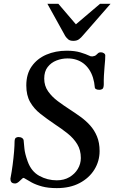

<svg xmlns="http://www.w3.org/2000/svg" viewBox="-20 -974 601 1009"><path d="M34.7 -35.2Q41.5 -69.8 46.4 -107.4Q51.3 -145 54 -177.7Q56.6 -210.4 56.6 -230Q57.1 -245.6 63.2 -249.8Q69.3 -253.9 77.1 -253.9Q88.9 -253.9 96.7 -248.3Q104.5 -242.7 104.5 -233.4Q106 -221.2 108.2 -194.3Q110.4 -167.5 125.5 -125.5Q144.5 -72.8 187 -49.6Q229.5 -26.4 278.3 -26.4Q316.4 -26.4 344.7 -43Q373 -59.6 388.9 -86.2Q404.8 -112.8 404.8 -143.6Q404.8 -185.5 385.7 -216.6Q366.7 -247.6 335.4 -272.5Q304.2 -297.4 267.6 -321.3Q227.1 -348.6 192.9 -375.5Q158.7 -402.3 138.4 -437.7Q118.2 -473.1 118.2 -524.9Q118.2 -585 146.7 -625.5Q175.3 -666 223.6 -686.8Q272 -707.5 330.6 -707.5Q372.6 -707.5 402.1 -698.7Q431.6 -689.9 454.1 -679.2Q455.1 -678.7 457.5 -678Q460 -677.2 466.3 -677.7Q478.5 -679.2 484.4 -684.3Q490.2 -689.5 495.4 -694.3Q500.5 -699.2 509.8 -699.2Q519 -699.2 526.1 -694.3Q533.2 -689.5 533.2 -682.6Q533.7 -675.8 532.5 -659.7Q531.2 -643.6 529.3 -621.8Q527.3 -600.1 526.1 -576.4Q524.9 -552.7 525.4 -530.8Q524.9 -510.7 517.8 -506.3Q510.7 -502 502.9 -502Q490.7 -502 484.6 -505.6Q478.5 -509.3 478.5 -512.7Q476.1 -542 468.5 -566.2Q460.9 -590.3 448.2 -609.1Q435.5 -627.9 418.5 -640.9Q401.4 -653.8 380.4 -660.4Q359.4 -667 335 -667Q304.7 -667 276.6 -656Q248.5 -645 230.5 -621.8Q212.4 -598.6 212.4 -561Q212.4 -522.9 232.9 -493.9Q253.4 -464.8 284.4 -441.9Q315.4 -418.9 347.2 -398.4Q375 -380.4 402.8 -360.4Q430.7 -340.3 453.4 -315.2Q476.1 -290 489.7 -257.1Q503.4 -224.1 503.4 -180.2Q503.4 -127.4 476.1 -83Q448.7 -38.6 398.4 -12Q348.1 14.6 278.3 14.6Q233.4 14.6 201.2 5.9Q168.9 -2.9 146.5 -15.1Q124 -27.3 106.9 -38.1Q103 -40.5 99.4 -37.6Q95.7 -34.7 90.8 -29.8Q76.2 -15.1 69.8 -12.5Q63.5 -9.8 60.1 -9.8Q44.9 -9.8 39.6 -17.1Q34.2 -24.4 34.7 -35.2ZM365.7 -759.3Q348.1 -759.3 339.1 -766.6Q330.1 -773.9 323.2 -784.2L229 -954.1H286.6L378.9 -846.2L505.9 -954.1H561L416.5 -788.6Q406.7 -776.4 395.3 -767.8Q383.8 -759.3 365.7 -759.3Z"/></svg>

Font: Gelasio
Style: Italic
Weight: 400
Italic angle: -8.5°
Designer: Eben Sorkin
Foundry: Eben Sorkin
Version: Version 1.008